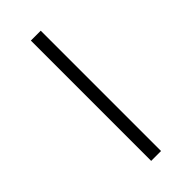

<svg xmlns="http://www.w3.org/2000/svg" viewBox="-170 -519 551 551"><g transform="rotate(-45 105.5 -244.0)"><path d="M125.5 0H85.4V-488.3H125.5Z"/></g></svg>

Font: Kumbh Sans ExtraLight
Style: Regular
Weight: 250
Version: Version 1.005